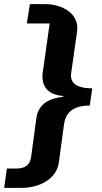

<svg xmlns="http://www.w3.org/2000/svg" viewBox="-64 -743 493 924"><path d="M-44 161H42C117 161 206 125 219 40L244 -144C252 -203 289 -235 368 -235L380 -318C297 -318 271 -348 279 -395L307 -592C319 -678 234 -723 155 -723H80L65 -630H175L141 -389C133 -307 192 -284 241 -281C245 -280 237 -276 226 -275C182 -269 125 -249 112 -181L86 10C82 37 72 68 13 68H-31Z"/></svg>

Font: United Sans ExtraBold
Style: Italic
Weight: 800
Italic angle: -8°
Designer: Pablo Impallari, Rodrigo Fuenzalida (Modified by Dan O. Williams)
Version: Version 1.000;PS 001.000;hotconv 1.0.88;makeotf.lib2.5.64775